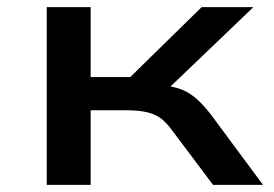

<svg xmlns="http://www.w3.org/2000/svg" viewBox="-20 -518 767 538"><path d="M111 0V-498H234V-302H345L545 -498H690L431 -250L419 -281Q455 -278 479.5 -270.5Q504 -263 525.5 -245.5Q547 -228 571 -197L717 0H577L462 -153Q446 -175 430.5 -186.5Q415 -198 392 -203.5Q369 -209 333 -209H234V0Z"/></svg>

Font: Nunito Sans 7pt Expanded SemiBold
Style: Regular
Weight: 600
Width: 7
Designer: Vernon Adams
Foundry: Vernon Adams
Version: Version 3.101;gftools[0.9.27]